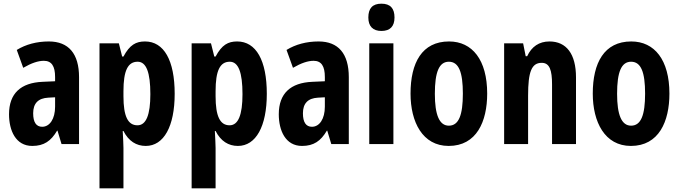

<svg xmlns="http://www.w3.org/2000/svg" viewBox="-20 -782 3689 1042"><path d="M245 -557C179 -557 120 -541 71 -511L106 -414C151 -440 187 -452 218 -452C260 -452 279 -423 279 -364V-341L211 -338C93 -333 29 -275 29 -162C29 -74 65 10 155 10C219 10 257 -17 290 -73H292L314 0H409V-363C409 -491 352 -557 245 -557ZM242 -252 279 -254V-203C279 -137 250 -94 209 -94C177 -94 160 -118 160 -167C160 -221 187 -249 242 -252Z M767 -557C718 -557 684 -539 650 -475H643L625 -547H520V240H650V21C650 1 648 -30 646 -71H650C678 -16 720 10 771 10C869 10 928 -96 928 -273C928 -454 870 -557 767 -557ZM727 -447C774 -447 796 -389 796 -271C796 -158 773 -102 726 -102C674 -102 650 -151 650 -260V-287C650 -399 674 -447 727 -447Z M1267 -557C1218 -557 1184 -539 1150 -475H1143L1125 -547H1020V240H1150V21C1150 1 1148 -30 1146 -71H1150C1178 -16 1220 10 1271 10C1369 10 1428 -96 1428 -273C1428 -454 1370 -557 1267 -557ZM1227 -447C1274 -447 1296 -389 1296 -271C1296 -158 1273 -102 1226 -102C1174 -102 1150 -151 1150 -260V-287C1150 -399 1174 -447 1227 -447Z M1709 -557C1643 -557 1584 -541 1535 -511L1570 -414C1615 -440 1651 -452 1682 -452C1724 -452 1743 -423 1743 -364V-341L1675 -338C1557 -333 1493 -275 1493 -162C1493 -74 1529 10 1619 10C1683 10 1721 -17 1754 -73H1756L1778 0H1873V-363C1873 -491 1816 -557 1709 -557ZM1706 -252 1743 -254V-203C1743 -137 1714 -94 1673 -94C1641 -94 1624 -118 1624 -167C1624 -221 1651 -249 1706 -252Z M2050 -762C2002 -762 1979 -737 1979 -687C1979 -639 2004 -614 2050 -614C2097 -614 2121 -639 2121 -687C2121 -736 2099 -762 2050 -762ZM2115 -547H1984V0H2115Z M2624 -274C2624 -457 2543 -557 2417 -557C2270 -557 2208 -441 2208 -274C2208 -120 2273 10 2415 10C2567 10 2624 -123 2624 -274ZM2340 -273C2340 -391 2363 -447 2416 -447C2470 -447 2492 -390 2492 -274C2492 -158 2470 -100 2416 -100C2364 -100 2340 -159 2340 -273Z M2962 -557C2906 -557 2865 -529 2841 -477H2833L2819 -547H2716V0H2846V-263C2846 -393 2865 -441 2920 -441C2963 -441 2976 -401 2976 -324V0H3106V-362C3106 -489 3054 -557 2962 -557Z M3613 -274C3613 -457 3532 -557 3406 -557C3259 -557 3197 -441 3197 -274C3197 -120 3262 10 3404 10C3556 10 3613 -123 3613 -274ZM3329 -273C3329 -391 3352 -447 3405 -447C3459 -447 3481 -390 3481 -274C3481 -158 3459 -100 3405 -100C3353 -100 3329 -159 3329 -273Z"/></svg>

Font: Noto Sans Devanagari ExtraCondensed
Style: Bold
Weight: 700
Width: 2
Designer: Jelle Bosma - Monotype Design Team
Foundry: Monotype Imaging Inc.
Version: Version 2.004